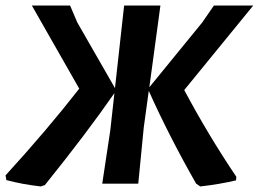

<svg xmlns="http://www.w3.org/2000/svg" viewBox="-28 -663 934 693"><path d="M119 10Q50 2 -5 -13L-8 -30Q141 -193 258 -343L87 -643H225L251 -582L387 -345L420 -643H551L511 -348L702 -582L744 -643H886L637 -338Q725 -173 825 -25L824 -12Q765 2 695 10L680 0Q581 -174 509 -335L491 -204L471 0H341L370 -192L385 -327Q286 -184 134 5Z"/></svg>

Font: Alegreya Sans SC
Style: Bold Italic
Weight: 700
Italic angle: -7°
Designer: Juan Pablo del Peral
Foundry: Huerta Tipografica
Version: Version 2.007